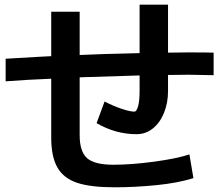

<svg xmlns="http://www.w3.org/2000/svg" viewBox="-20 -786 934 817"><path d="M467 11Q366 11 308.5 -8Q251 -27 224.5 -73Q198 -119 198 -200V-451Q94 -447 4 -440V-536L140 -544L198 -547V-736H319V-552Q398 -556 574 -560V-766H695V-562L779 -563Q863 -563 889 -562V-466L784 -468L695 -467V-399Q695 -348 678 -306Q661 -264 630.5 -239.5Q600 -215 561 -215Q472 -215 391 -262L425 -354Q462 -335 497.5 -323Q533 -311 552 -311Q561 -311 567.5 -333.5Q574 -356 574 -399V-465L319 -457V-211Q319 -141 350.5 -113Q382 -85 463 -85Q539 -85 635.5 -98Q732 -111 786 -129L803 -28Q736 -7 644.5 2Q553 11 467 11Z"/></svg>

Font: 카카오 큰글씨 ExtraBold
Style: Regular
Weight: 800
Designer: Park Young-rak; Lee Sang-min; Kim Jung-jin; Min Bon; Park Min-gyu;
Foundry: Kakao Corporation
Version: Version 2.003